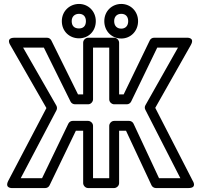

<svg xmlns="http://www.w3.org/2000/svg" viewBox="-20 -927 1021 972"><path d="M634 -315H558C543 -315 533 -301 533 -290V-25H451V-290C451 -305 437 -315 426 -315H348C338 -315 330 -309 326 -301L193 -25H85L266 -369C270 -377 269 -386 265 -393L97 -686H202L337 -413C341 -404 351 -399 360 -399H426C441 -399 451 -413 451 -424V-686H533V-424C533 -409 547 -399 558 -399H622C632 -399 640 -405 644 -413L776 -686H881L716 -394C712 -387 712 -378 716 -371L893 -25H785L656 -301C652 -310 642 -315 634 -315ZM618 -265 747 11C750 18 759 25 769 25H934C980 25 956 -11 956 -11L766 -381L946 -699C969 -740 924 -736 924 -736H760C751 -736 742 -731 738 -722L606 -449H583V-711C583 -722 573 -736 558 -736H426C415 -736 401 -726 401 -711V-449H375L240 -722C236 -730 228 -736 218 -736H54C7 -736 32 -699 32 -699L215 -380L22 -12C1 29 44 25 44 25H209C218 25 227 20 231 11L364 -265H401V0C401 11 411 25 426 25H558C569 25 583 15 583 0V-265ZM380 -783C357 -783 343 -795 343 -820C343 -844 359 -857 380 -857C401 -857 415 -844 415 -820C415 -795 401 -783 380 -783ZM380 -733C428 -733 465 -769 465 -820C465 -870 427 -907 380 -907C333 -907 293 -871 293 -820C293 -768 332 -733 380 -733ZM594 -782C573 -782 558 -795 558 -820C558 -844 573 -857 594 -857C615 -857 629 -844 629 -820C629 -795 614 -782 594 -782ZM594 -732C642 -732 679 -770 679 -820C679 -870 641 -907 594 -907C547 -907 508 -871 508 -820C508 -769 546 -732 594 -732Z"/></svg>

Font: Asimov
Style: NarOu
Weight: 500
Designer: Google
Version: Version 2.000980; 2014